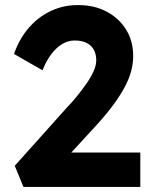

<svg xmlns="http://www.w3.org/2000/svg" viewBox="-20 -734 588 754"><path d="M72 0 38 -83 243 -312Q261 -330 280.5 -354Q300 -378 318 -403.5Q336 -429 347 -453Q358 -477 358 -497Q358 -521 348.5 -538.5Q339 -556 320 -565.5Q301 -575 273 -575Q248 -575 225 -561.5Q202 -548 182 -522Q162 -496 147 -458L35 -522Q55 -580 92 -623.5Q129 -667 180 -691Q231 -715 289 -714Q350 -714 398.5 -688.5Q447 -663 475 -618Q503 -573 503 -514Q503 -486 495.5 -456.5Q488 -427 471 -394.5Q454 -362 427 -325Q400 -288 362 -246L205 -75L185 -135H531V0Z"/></svg>

Font: Readex Pro SemiBold
Style: Regular
Weight: 600
Designer: Bonnie Shaver-Troup, Thomas Jockin
Foundry: Lexend
Version: Version 1.204